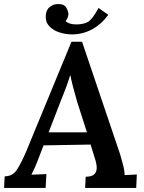

<svg xmlns="http://www.w3.org/2000/svg" viewBox="-33 -923 708 943"><path d="M370 -718 557 -165Q562 -148 570.5 -116.5Q579 -85 579 -63L639 -66L636 0H385L388 -55Q419 -55 431 -68Q443 -81 442 -101.5Q441 -122 433 -145L412 -213L181 -209L155 -142Q149 -125 139.5 -103.5Q130 -82 121 -65L195 -68L191 0H-13L-10 -57Q30 -57 51.5 -91.5Q73 -126 94 -175L318 -718ZM312 -555Q306 -534 294.5 -502Q283 -470 266 -429L206 -273H394L346 -423Q336 -457 327 -491.5Q318 -526 312 -555ZM321 -754Q288 -754 257 -764.5Q226 -775 207.5 -796Q189 -817 192 -848Q194 -876 212 -889.5Q230 -903 251 -903Q282 -904 292.5 -885.5Q303 -867 303 -853Q303 -847 299.5 -837Q296 -827 289 -819Q307 -803 342 -803Q357 -803 372.5 -806Q388 -809 400 -816Q414 -826 426 -843Q438 -860 451 -884L499 -850Q463 -802 417.5 -778Q372 -754 321 -754Z"/></svg>

Font: Lora SemiBold
Style: Italic
Weight: 600
Italic angle: -3°
Designer: Olga Karpushina, Alexei Vanyashin (Cyrillic)
Foundry: Cyreal
Version: Version 3.011; ttfautohint (v1.8.4.7-5d5b)